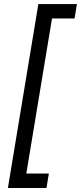

<svg xmlns="http://www.w3.org/2000/svg" viewBox="-20 -792 400 948"><path d="M19 136.2 169.4 -772H359.9L348.1 -700.7H236.8L109.9 64.9H221.2L209.5 136.2Z"/></svg>

Font: Inter Tight
Style: Italic
Weight: 400
Italic angle: -9.39999°
Designer: Rasmus Andersson
Foundry: rsms
Version: Version 3.002